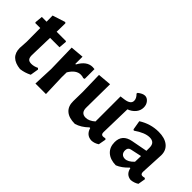

<svg xmlns="http://www.w3.org/2000/svg" viewBox="3 -1161 1715 1715"><g transform="rotate(45 860.0 -303.5)"><path d="M210 6Q75 -8 75 -126L80 -209L79 -381H17L12 -388L19 -461H79L78 -538L199 -577L208 -569L206 -461H324L328 -454L322 -381H203L197 -157Q197 -125 209 -111.5Q221 -98 249 -98Q281 -98 316 -115L327 -105L314 -26Q263 0 210 6Z M527 -467V-376H534Q583 -466 656 -466Q665 -466 681 -464V-341L667 -336Q650 -343 630 -343Q571 -343 526 -268L525 -205L532 0H399L407 -192L401 -456Z M1169 -616Q1195 -616 1215 -592Q1235 -568 1235 -533Q1235 -494 1209.5 -463.5Q1184 -433 1143 -418L1136 -122Q1136 -92 1160 -92Q1170 -92 1186 -96L1196 -88L1183 -17Q1149 6 1112 7Q1046 4 1026 -65H1018Q964 -12 903 6Q827 6 787.5 -28.5Q748 -63 749 -128L751 -246L746 -456L875 -467L872 -172Q870 -101 932 -101Q974 -101 1018 -140V-456L1063 -462Q1132 -472 1132 -515Q1132 -546 1101 -575L1103 -586Q1140 -616 1169 -616Z M1483 -474Q1560 -474 1603.5 -439.5Q1647 -405 1647 -343Q1647 -326 1641.5 -231.5Q1636 -137 1636 -121Q1636 -91 1659 -91Q1669 -91 1685 -95L1695 -87L1683 -17Q1651 4 1610 8Q1547 2 1533 -65H1526Q1476 -12 1423 9Q1351 8 1310 -29Q1269 -66 1269 -130Q1269 -227 1372 -247L1525 -276V-317Q1525 -382 1461 -382Q1401 -382 1318 -324L1308 -330L1293 -418Q1381 -474 1483 -474ZM1524 -209 1418 -186Q1387 -179 1387 -144Q1387 -118 1401 -103.5Q1415 -89 1440 -89Q1479 -89 1522 -135Z"/></g></svg>

Font: Alegreya Sans SC
Style: Bold
Weight: 700
Designer: Juan Pablo del Peral
Foundry: Huerta Tipografica
Version: Version 2.007